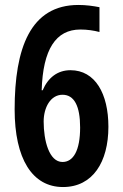

<svg xmlns="http://www.w3.org/2000/svg" viewBox="-20 -744 494 774"><path d="M39 -303C39 -104 110 10 234 10C354 10 417 -91 417 -233C417 -366 364 -461 264 -461C213 -461 174 -432 152 -380H148C153 -545 205 -625 304 -625C332 -625 358 -621 381 -615V-715C355 -720 327 -724 296 -724C102 -724 39 -549 39 -303ZM232 -91C178 -91 156 -177 156 -254C156 -311 184 -362 232 -362C279 -362 303 -317 303 -230C303 -136 275 -91 232 -91Z"/></svg>

Font: Noto Sans Khmer ExtraCondensed SemiBold
Style: Regular
Weight: 600
Width: 2
Designer: Danh Hong and the Monotype Design Team
Foundry: Monotype Imaging Inc.
Version: Version 2.004